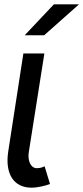

<svg xmlns="http://www.w3.org/2000/svg" viewBox="-20 -827 385 887"><path d="M229 -807 94 -664H184L345 -807ZM88 -580 18 -127C2 -22 45 40 125 40C155 40 190 31 211 23L186 -59C179 -55 167 -50 150 -50C122 -50 107 -84 113 -124L185 -580Z"/></svg>

Font: Smiley Sans Oblique
Style: Regular
Weight: 400
Italic angle: -8°
Designer: oooooohmygosh, Nagisa Chen, Janine Sui, Heda Shi, Jian Li
Foundry: atelierAnchor
Version: Version 2.0.1